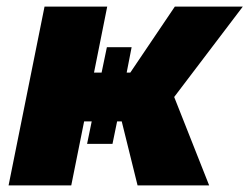

<svg xmlns="http://www.w3.org/2000/svg" viewBox="-20 -562 756 582"><path d="M6 0 115 -542H305L265 -342H288L304 -419H379L364 -342H375L510 -542H716L508 -268L614 0H397L349 -194H335L321 -126H244L258 -194H235L196 0Z"/></svg>

Font: Montserrat ExtraBold
Style: Italic
Weight: 800
Italic angle: -11.3°
Designer: Julieta Ulanovsky
Foundry: Julieta Ulanovsky
Version: Version 9.000; ttfautohint (v1.8.4.7-5d5b)